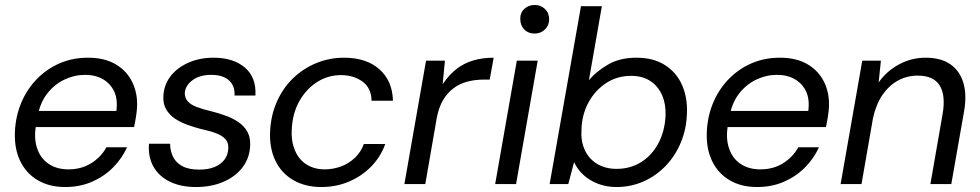

<svg xmlns="http://www.w3.org/2000/svg" viewBox="-20 -740 3941 772"><path d="M242 12Q178 12 131.5 -15.5Q85 -43 61 -93Q37 -143 40 -211Q43 -274 66 -328Q89 -382 128.5 -422.5Q168 -463 220 -485.5Q272 -508 334 -508Q401 -508 446 -481Q491 -454 512.5 -408.5Q534 -363 531 -308Q530 -291 526.5 -269Q523 -247 519 -229H105L116 -294H448Q454 -341 439 -372.5Q424 -404 394 -421.5Q364 -439 322 -439Q279 -439 239 -420Q199 -401 170 -364Q141 -327 131 -271L126 -243Q115 -188 128.5 -146Q142 -104 175 -81.5Q208 -59 255 -59Q307 -59 346.5 -83.5Q386 -108 408 -148H491Q470 -102 434 -66Q398 -30 349.5 -9Q301 12 242 12Z M768 12Q707 12 663 -9.5Q619 -31 597 -70Q575 -109 579 -162H664Q664 -135 675 -111Q686 -87 712 -72.5Q738 -58 781 -58Q817 -58 842.5 -68.5Q868 -79 882.5 -98Q897 -117 898 -144Q899 -167 886 -181Q873 -195 848 -204.5Q823 -214 789 -221Q762 -228 734 -238Q706 -248 683.5 -263Q661 -278 648 -300.5Q635 -323 637 -354Q639 -398 665 -432.5Q691 -467 736.5 -487.5Q782 -508 839 -508Q918 -508 964.5 -468.5Q1011 -429 1007 -356H923Q925 -395 900.5 -417Q876 -439 829 -439Q783 -439 754 -417.5Q725 -396 723 -366Q723 -346 735 -332.5Q747 -319 770.5 -310Q794 -301 828 -293Q860 -285 888.5 -274.5Q917 -264 939.5 -248.5Q962 -233 974.5 -210.5Q987 -188 986 -156Q984 -105 955.5 -67.5Q927 -30 878.5 -9Q830 12 768 12Z M1272 12Q1207 12 1159 -16Q1111 -44 1087 -94.5Q1063 -145 1066 -211Q1069 -276 1093 -330.5Q1117 -385 1157.5 -424.5Q1198 -464 1251 -486Q1304 -508 1363 -508Q1453 -508 1505.5 -461.5Q1558 -415 1560 -335H1474Q1473 -386 1437.5 -412Q1402 -438 1351 -438Q1299 -438 1255.5 -410.5Q1212 -383 1184 -334Q1156 -285 1153 -218Q1151 -180 1160.5 -150Q1170 -120 1187.5 -100Q1205 -80 1230 -69.5Q1255 -59 1285 -59Q1319 -59 1350.5 -70.5Q1382 -82 1406.5 -105Q1431 -128 1443 -161H1529Q1511 -110 1473 -71Q1435 -32 1383.5 -10Q1332 12 1272 12Z M1606 0 1693 -496H1769L1760 -403H1761Q1786 -440 1816 -463Q1846 -486 1883 -497Q1920 -508 1965 -508L1949 -420H1927Q1891 -420 1860 -412Q1829 -404 1804 -385.5Q1779 -367 1761.5 -337.5Q1744 -308 1736 -265L1690 0Z M1971 0 2058 -496H2142L2055 0ZM2130 -605Q2104 -605 2088 -621.5Q2072 -638 2072 -663Q2071 -688 2088 -704Q2105 -720 2130 -720Q2154 -720 2171 -704Q2188 -688 2188 -663Q2188 -638 2171 -621.5Q2154 -605 2130 -605Z M2458 12Q2418 12 2383.5 -1.5Q2349 -15 2325 -37.5Q2301 -60 2289 -87H2288L2265 0H2190L2316 -715H2400L2348 -418Q2378 -453 2425 -480.5Q2472 -508 2539 -508Q2607 -508 2653.5 -478.5Q2700 -449 2722.5 -398Q2745 -347 2742 -283Q2740 -221 2717.5 -167Q2695 -113 2656.5 -73Q2618 -33 2567.5 -10.5Q2517 12 2458 12ZM2459 -61Q2515 -61 2558.5 -88.5Q2602 -116 2627.5 -164.5Q2653 -213 2656 -274Q2658 -321 2642 -357.5Q2626 -394 2594.5 -414.5Q2563 -435 2517 -435Q2462 -435 2418 -406.5Q2374 -378 2347 -329.5Q2320 -281 2318 -219Q2315 -172 2331.5 -136.5Q2348 -101 2381 -81Q2414 -61 2459 -61Z M3024 12Q2960 12 2913.5 -15.5Q2867 -43 2843 -93Q2819 -143 2822 -211Q2825 -274 2848 -328Q2871 -382 2910.5 -422.5Q2950 -463 3002 -485.5Q3054 -508 3116 -508Q3183 -508 3228 -481Q3273 -454 3294.5 -408.5Q3316 -363 3313 -308Q3312 -291 3308.5 -269Q3305 -247 3301 -229H2887L2898 -294H3230Q3236 -341 3221 -372.5Q3206 -404 3176 -421.5Q3146 -439 3104 -439Q3061 -439 3021 -420Q2981 -401 2952 -364Q2923 -327 2913 -271L2908 -243Q2897 -188 2910.5 -146Q2924 -104 2957 -81.5Q2990 -59 3037 -59Q3089 -59 3128.5 -83.5Q3168 -108 3190 -148H3273Q3252 -102 3216 -66Q3180 -30 3131.5 -9Q3083 12 3024 12Z M3360 0 3447 -496H3522L3513 -410H3514Q3546 -455 3595.5 -481.5Q3645 -508 3702 -508Q3764 -508 3802 -481Q3840 -454 3854 -405.5Q3868 -357 3856 -290L3805 0H3721L3770 -281Q3783 -356 3758.5 -396Q3734 -436 3670 -436Q3627 -436 3590.5 -416Q3554 -396 3528 -358Q3502 -320 3490 -264L3444 0Z"/></svg>

Font: DM Sans 28pt
Style: Italic
Weight: 400
Italic angle: -10°
Version: Version 4.004;gftools[0.9.30]